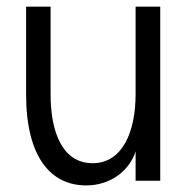

<svg xmlns="http://www.w3.org/2000/svg" viewBox="-20 -544 560 578"><path d="M388.2 -523.9V-260.3C388.2 -148.9 349.6 -52.7 258.8 -52.7C168 -52.7 132.3 -146 132.3 -259.8V-523.9H58.6V-259.8C58.6 -68.4 134.8 14.2 239.3 14.2C316.4 14.2 371.1 -33.7 388.2 -88.4V0H462.4V-523.9Z"/></svg>

Font: Tuffy
Style: Regular
Weight: 500
Designer: Thatcher Ulrich, Karoly Barta and Michael Everson
Version: Version 001.270